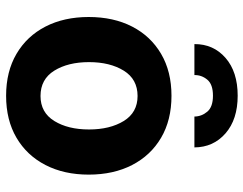

<svg xmlns="http://www.w3.org/2000/svg" viewBox="-108 -710 829 654"><g transform="rotate(90 307.0 -383.5)"><path d="M306.8 10.7Q224.1 10.7 163.9 -24.7Q103.7 -60 71 -123.4Q38.4 -186.8 38.4 -270.6Q38.4 -355.1 71 -418.5Q103.7 -481.9 163.9 -517.2Q224.1 -552.6 306.8 -552.6Q389.6 -552.6 449.8 -517.2Q509.9 -481.9 542.6 -418.5Q575.3 -355.1 575.3 -270.6Q575.3 -186.8 542.6 -123.4Q509.9 -60 449.8 -24.7Q389.6 10.7 306.8 10.7ZM307.5 -106.5Q363.6 -106.5 392.6 -153.4Q421.5 -200.3 421.5 -271.7Q421.5 -343 392.6 -390.1Q363.6 -437.1 307.5 -437.1Q250.4 -437.1 221.2 -390.1Q192.1 -343 192.1 -271.7Q192.1 -200.3 221.2 -153.4Q250.4 -106.5 307.5 -106.5ZM130.7 -630.7Q130.3 -695.3 177.7 -736.7Q225.1 -778.1 306.5 -778.1Q387.1 -778.1 434.7 -736.7Q482.2 -695.3 482.6 -630.7H377.5Q377.1 -655.5 360.8 -674.7Q344.5 -693.9 306.5 -693.9Q267.8 -693.9 251.8 -674.5Q235.8 -655.2 236.2 -630.7Z"/></g></svg>

Font: Inter UI
Style: Bold
Weight: 700
Designer: Rasmus Andersson
Foundry: rsms
Version: 3.2;8d6f07862